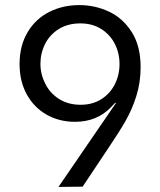

<svg xmlns="http://www.w3.org/2000/svg" viewBox="-20 -734 630 755"><path d="M89 -608Q120 -660 173.5 -687Q227 -714 292 -714Q353 -714 408 -688.5Q463 -663 498 -608Q533 -553 533 -470Q533 -410 516 -356Q499 -302 472 -255.5Q445 -209 403 -147L305 0L210 1L436 -329L433 -330L416 -312Q361 -255 275 -255Q213 -255 163.5 -283Q114 -311 85.5 -362.5Q57 -414 57 -482Q57 -555 89 -608ZM158 -405Q176 -368 212 -345Q248 -322 297 -322Q344 -322 378.5 -344Q413 -366 431.5 -402.5Q450 -439 450 -482Q450 -525 431.5 -561.5Q413 -598 378 -620Q343 -642 296 -642Q247 -642 211.5 -620Q176 -598 157.5 -561.5Q139 -525 139 -483Q139 -442 158 -405Z"/></svg>

Font: Lopes Sans
Style: Regular
Weight: 400
Designer: Gabriel Lam, Diego Maldonado
Foundry: TypeRant, Foresti Design
Version: Version 4.000